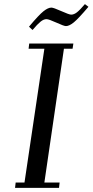

<svg xmlns="http://www.w3.org/2000/svg" viewBox="-20 -914 450 934"><path d="M53.2 0 56.2 -25.9H99.1L195.8 -676.8H119.1L122.1 -702.1H336.9L333 -676.8H291L195.8 -25.9H270L267.1 0ZM121.1 -784.2Q169.4 -841.8 191.7 -859.4Q213.9 -877 230 -877Q240.2 -877 278.3 -859.9Q316.4 -842.8 326.2 -842.8Q339.8 -842.8 354.5 -854.2Q369.1 -865.7 393.1 -894L410.2 -880.9Q361.3 -823.2 339.1 -805.2Q316.9 -787.1 300.8 -787.1Q291 -787.1 254.2 -804Q217.3 -820.8 206.1 -820.8Q192.4 -820.8 177.5 -808.8Q162.6 -796.9 138.2 -768.1Z"/></svg>

Font: Dehuti
Style: Bold-Italic
Weight: 700
Version: Version 1.2